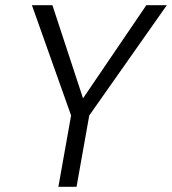

<svg xmlns="http://www.w3.org/2000/svg" viewBox="-20 -720 663 740"><path d="M205 0 254 -275 103 -700H182L300 -341L544 -700H623L324 -275L275 0Z"/></svg>

Font: DM Sans 11pt Light
Style: Italic
Weight: 300
Italic angle: -10°
Version: Version 4.004;gftools[0.9.30]